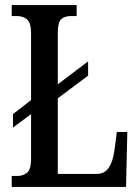

<svg xmlns="http://www.w3.org/2000/svg" viewBox="-20 -734 550 754"><path d="M26 0V-43H49Q71 -43 86.5 -56Q102 -69 102 -110V-286L31 -233V-286L102 -341V-603Q102 -645 86 -658Q70 -671 46 -671H26V-714H281V-671H260Q233 -671 220 -658.5Q207 -646 207 -606V-403L326 -493V-437L207 -348V-51H359Q391 -51 407 -75Q423 -99 429 -141L439 -216H480L475 0Z"/></svg>

Font: Noto Serif Myanmar ExtraCondensed Medium
Style: Regular
Weight: 500
Width: 2
Designer: Ben Mitchell and the Monotype Design Team
Foundry: Monotype Imaging Inc.
Version: Version 2.106; ttfautohint (v1.8.4.7-5d5b)